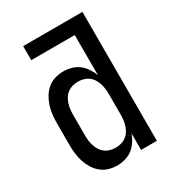

<svg xmlns="http://www.w3.org/2000/svg" viewBox="-180 -838 859 948"><g transform="rotate(-30 250.0 -363.5)"><path d="M209 8Q184 8 160.5 1Q137 -6 118 -22Q99 -38 86.5 -59Q74 -80 66.5 -103.5Q59 -127 56.5 -151.5Q54 -176 54 -200V-320Q54 -344 56.5 -368.5Q59 -393 66.5 -416.5Q74 -440 86.5 -461Q99 -482 118 -498Q137 -514 160.5 -521Q184 -528 209 -528Q232 -528 255 -521.5Q278 -515 296 -501Q314 -487 327 -467.5Q340 -448 348 -426V-655H100V-735H438V0H348V-94Q340 -72 327 -52.5Q314 -33 296 -19Q278 -5 255 1.5Q232 8 209 8ZM246 -72Q261 -72 276.5 -76Q292 -80 304.5 -89Q317 -98 325.5 -111Q334 -124 339 -139Q344 -154 346 -169.5Q348 -185 348 -200V-320Q348 -335 346 -350.5Q344 -366 339 -381Q334 -396 325.5 -409Q317 -422 304.5 -431Q292 -440 276.5 -444Q261 -448 246 -448Q231 -448 215.5 -444Q200 -440 187.5 -431Q175 -422 166.5 -409Q158 -396 153 -381Q148 -366 146 -350.5Q144 -335 144 -320V-200Q144 -185 146 -169.5Q148 -154 153 -139Q158 -124 166.5 -111Q175 -98 187.5 -89Q200 -80 215.5 -76Q231 -72 246 -72Z"/></g></svg>

Font: Iosevka Fixed Medium
Style: Regular
Weight: 500
Monospace: yes
Designer: Belleve Invis
Foundry: Belleve Invis
Version: Version 32.3.0